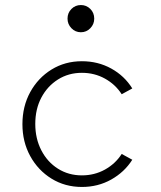

<svg xmlns="http://www.w3.org/2000/svg" viewBox="-20 -732 640 762"><path d="M305 10Q238 10 184.5 -23Q131 -56 100 -112.5Q69 -169 69 -239Q69 -310 100 -366.5Q131 -423 184.5 -456Q238 -489 305 -489Q369 -489 421.5 -460Q474 -431 505 -381L463 -358Q438 -397 396.5 -420Q355 -443 305 -443Q252 -443 210 -416.5Q168 -390 144 -344.5Q120 -299 120 -240Q120 -182 144 -135.5Q168 -89 210 -62.5Q252 -36 305 -36Q355 -36 396.5 -59Q438 -82 463 -121L505 -98Q474 -49 421.5 -19.5Q369 10 305 10ZM301 -604Q279 -604 263.5 -620Q248 -636 248 -658Q248 -681 263.5 -696.5Q279 -712 301 -712Q323 -712 338.5 -696.5Q354 -681 354 -658Q354 -636 338.5 -620Q323 -604 301 -604Z"/></svg>

Font: Red Hat Mono
Style: Regular
Weight: 300
Monospace: yes
Designer: Pentagram, MCKL
Foundry: Pentagram, MCKL
Version: Version 1.023